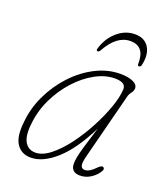

<svg xmlns="http://www.w3.org/2000/svg" viewBox="-119 -704 689 795"><g transform="rotate(20 225.0 -306.0)"><path d="M323 -77Q315 -47 318.2 -34Q321.5 -21 336 -21Q356.5 -21 382 -48.5Q396.5 -63 404.5 -58.5Q413.5 -52.5 404 -38.5Q391.5 -19 370.5 -5.8Q349.5 7.5 324.5 7.5Q284.5 7.5 284.5 -31Q284.5 -42.5 287.5 -59.2Q290.5 -76 300 -108.8Q309.5 -141.5 328 -200Q276 -95.5 218.5 -44Q161 7.5 107.5 7.5Q66.5 7.5 45.2 -24Q24 -55.5 31.5 -120.5Q37 -184 65 -242.2Q93 -300.5 136.2 -346.5Q179.5 -392.5 232 -419Q284.5 -445.5 339 -445.5Q373.5 -445.5 394.8 -436.2Q416 -427 416.5 -410Q416.5 -398.5 408.5 -388.8Q400.5 -379 397.5 -367.5ZM63 -126Q56.5 -71 72 -44.8Q87.5 -18.5 119 -18.5Q149.5 -18.5 183.8 -45.5Q218 -72.5 250.8 -116Q283.5 -159.5 310.2 -210Q337 -260.5 353.8 -308Q370.5 -355.5 372 -389.5Q373 -420 324.5 -420Q282.5 -420 239 -396.2Q195.5 -372.5 157.8 -331.2Q120 -290 94.5 -237.2Q69 -184.5 63 -126ZM332 -587.5Q272 -587.5 228.5 -509Q224 -501 218.5 -501Q211 -501 213.5 -511Q227.5 -559.5 262.5 -590Q297.5 -620.5 340.5 -620.5Q383.5 -620.5 402.2 -589.5Q421 -558.5 409.5 -509.5Q407 -501 400 -501Q394 -501 394 -509Q396 -587.5 332 -587.5Z"/></g></svg>

Font: Fraunces 72pt S100 Thin
Style: Italic
Weight: 100
Italic angle: -16°
Version: Version 1.000; ttfautohint (v1.8.3)